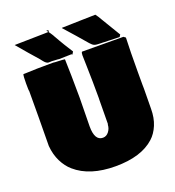

<svg xmlns="http://www.w3.org/2000/svg" viewBox="-169 -1079 1127 1240"><g transform="rotate(-20 394.5 -459.0)"><path d="M754.9 -378.4 753.4 -241.2Q753.4 -178.2 733.2 -129.9Q712.9 -81.5 679.7 -51.8Q589.4 30.3 412.6 30.3Q235.8 30.3 137.7 -55.7Q103 -85.4 79.3 -133.1Q55.7 -180.7 50.8 -240.7Q53.2 -444.8 53.2 -618.2Q50.8 -618.2 50.8 -669.4Q50.8 -720.7 55.2 -732.9H65.4Q137.2 -736.8 261.2 -736.8Q270 -734.9 293.2 -734.4Q316.4 -733.9 325.2 -732.9L340.3 -731Q343.8 -634.3 344.7 -464.8L341.8 -268.6Q341.8 -170.9 398.4 -170.9Q422.4 -170.9 438.7 -191.9Q455.1 -212.9 456.1 -239.3L458 -244.1L459.5 -408.7L460 -423.3Q460 -536.6 457 -642.1L456.1 -677.7Q455.1 -699.2 455.1 -716.3Q455.1 -733.4 460.4 -739.7Q648.9 -739.7 744.6 -738.3Q748 -734.9 753.4 -731.9H752.9L758.3 -728.5Q754.4 -636.2 754.4 -491.2V-407.2ZM66.9 -928.7 271.5 -932.6Q284.2 -932.6 288.6 -933.1H294.4L300.3 -933.6Q307.1 -925.8 321.8 -902.3L327.1 -892.1V-892.6L349.1 -854Q362.8 -829.6 406.7 -760.7L397.5 -745.6Q392.1 -747.1 386.7 -747.1L305.2 -745.1Q293 -747.1 279.5 -747.1Q266.1 -747.1 256.8 -748.5Q250 -747.6 234.6 -747.6Q219.2 -747.6 200.7 -771.5L188.5 -787.1Q135.3 -846.7 66.9 -928.2ZM391.6 -928.7 520 -932.1 585.4 -933.6 623 -934.6Q638.2 -915 648.9 -895L730.5 -759.3L721.2 -745.1L616.2 -748.5L604.5 -749H594.7Q563 -749 550.3 -753.9Q537.6 -758.8 523.4 -775.4Q464.4 -844.7 390.6 -927.2Q391.1 -927.2 391.1 -928.2ZM291 -947.8 304.2 -943.4V-933.6H301.8Q297.9 -933.6 291 -947.8ZM395 -740.2Q396 -742.2 396 -742.7L398.4 -745.6Q398.9 -745.1 399.9 -745.1ZM66.4 -928.7 66.9 -928.2H65.9Z"/></g></svg>

Font: Bowlby One
Style: Regular
Weight: 400
Designer: vernon adams
Foundry: vernon adams
Version: Version 1.001